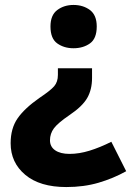

<svg xmlns="http://www.w3.org/2000/svg" viewBox="-20 -573 530 776"><path d="M352 -258Q352 -211 332.5 -177Q313 -143 261 -108Q214 -76 198 -54.5Q182 -33 182 -6Q182 20 203 34.5Q224 49 261 49Q300 49 342 36Q384 23 430 0L490 119Q438 148 378.5 165.5Q319 183 248 183Q141 183 82 133.5Q23 84 23 6Q23 -54 51 -94.5Q79 -135 139 -177Q184 -207 199 -224.5Q214 -242 214 -270V-297H352ZM371 -466Q371 -417 343.5 -397.5Q316 -378 277 -378Q239 -378 211.5 -397.5Q184 -417 184 -466Q184 -512 211.5 -532.5Q239 -553 277 -553Q316 -553 343.5 -532.5Q371 -512 371 -466Z"/></svg>

Font: Noto Sans Gujarati UI ExtraBold
Style: Regular
Weight: 800
Designer: Jelle Bosma - Monotype Design Team, Universal Thirst
Foundry: Monotype Imaging Inc.
Version: Version 2.106; ttfautohint (v1.8.4.7-5d5b)